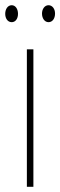

<svg xmlns="http://www.w3.org/2000/svg" viewBox="-32 -716 231 736"><path d="M-12 -663C-12 -646 -3 -631 13 -631C27 -631 37 -644 37 -663C37 -682 27 -696 13 -696C-3 -696 -12 -680 -12 -663ZM129 -664C129 -646 139 -631 154 -631C169 -631 179 -645 179 -664C179 -683 168 -696 154 -696C139 -696 129 -681 129 -664ZM96 0V-527H71V0Z"/></svg>

Font: Noto Sans Malayalam ExtraCondensed Thin
Style: Regular
Weight: 100
Width: 2
Designer: Jelle Bosma - Monotype Design Team
Foundry: Monotype Imaging Inc.
Version: Version 2.104